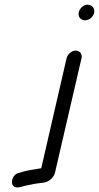

<svg xmlns="http://www.w3.org/2000/svg" viewBox="-20 -691 425 824"><path d="M266 -442 157 31C125 36 90 41 61 51C32 57 22 98 41 110C51 116 62 113 74 110C92 104 108 103 128 98C144 95 157 95 171 92C190 89 211 71 216 50L330 -442C334 -459 322 -474 305 -474C288 -474 270 -459 266 -442ZM318 -638C314 -619 326 -604 345 -604C363 -604 380 -618 384 -636C388 -655 375 -671 357 -671C339 -671 322 -656 318 -638Z"/></svg>

Font: Electronic
Style: SeBdIt
Weight: 600
Version: Version 1.011